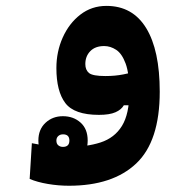

<svg xmlns="http://www.w3.org/2000/svg" viewBox="-20 -375 626 635"><path d="M188 170.9Q152.3 170.9 129.6 148.9Q106.9 127 106.9 89.8Q106.9 53.2 130.4 31.2Q153.8 9.3 188 9.3Q222.7 9.3 246.3 30.3Q270 51.3 270 89.8Q270 127.9 246.3 149.4Q222.7 170.9 188 170.9ZM188 110.8Q209.5 110.8 209.5 89.8Q209.5 69.3 188.5 69.3Q178.7 69.3 172.6 75Q166.5 80.6 166.5 89.8Q166.5 100.6 172.9 105.7Q179.2 110.8 188 110.8ZM208 239.3Q173.3 239.3 138.4 233.4Q103.5 227.5 78.1 216.8L85.4 98.6Q114.3 104.5 140.4 107.9Q166.5 111.3 199.2 111.3Q265.6 111.3 312.3 96.2Q358.9 81.1 383.3 41.5Q407.7 2 407.7 -70.3Q407.7 -131.8 395.5 -164.8Q383.3 -197.8 364.3 -210.2Q345.2 -222.7 324.7 -222.7Q294.9 -222.7 278.6 -205.8Q262.2 -189 262.2 -163.1Q262.2 -143.6 274.4 -133.5Q286.6 -123.5 328.6 -123.5Q360.8 -123.5 387.7 -128.9Q414.6 -134.3 453.1 -143.6L446.8 -26.9H389.6Q381.3 -12.2 361.8 -3.7Q342.3 4.9 307.1 4.9Q225.6 4.9 196 -34.2Q166.5 -73.2 166.5 -149.9Q166.5 -204.1 187.5 -251Q208.5 -297.9 245.8 -326.7Q283.2 -355.5 332 -355.5Q418.5 -355.5 463.4 -282.2Q508.3 -209 508.3 -71.8Q508.3 92.3 430.4 165.8Q352.5 239.3 208 239.3Z"/></svg>

Font: Cascadia Code
Style: Regular
Weight: 400
Monospace: yes
Designer: Aaron Bell
Foundry: Saja Typeworks
Version: Version 2106.017